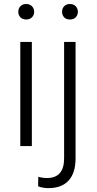

<svg xmlns="http://www.w3.org/2000/svg" viewBox="-20 -741 492 974"><path d="M141.6 0H83V-528.3H141.6ZM72.8 -681.2Q72.8 -697.8 83.5 -709.2Q94.2 -720.7 112.8 -720.7Q131.3 -720.7 142.3 -709.2Q153.3 -697.8 153.3 -681.2Q153.3 -664.6 142.3 -653.3Q131.3 -642.1 112.8 -642.1Q94.2 -642.1 83.5 -653.3Q72.8 -664.6 72.8 -681.2ZM363.3 -528.3V63Q363.3 136.2 328.1 174.8Q293 213.4 224.6 213.4Q198.2 213.4 173.3 204.1L174.3 155.8Q195.8 162.1 218.3 162.1Q305.2 162.1 305.2 62V-528.3ZM334.5 -720.7Q353.5 -720.7 364.3 -709.2Q375 -697.8 375 -681.2Q375 -664.6 364.3 -653.3Q353.5 -642.1 334.5 -642.1Q315.9 -642.1 305.4 -653.3Q294.9 -664.6 294.9 -681.2Q294.9 -697.8 305.4 -709.2Q315.9 -720.7 334.5 -720.7Z"/></svg>

Font: Roboto-Light
Style: Regular
Weight: 300
Designer: Google
Version: Version 2.137; 2017